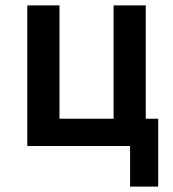

<svg xmlns="http://www.w3.org/2000/svg" viewBox="-20 -540 640 710"><path d="M461 150V0H81V-520H200V-101H400V-520H519V-101H565V150Z"/></svg>

Font: Iosevka Extended
Style: Bold
Weight: 700
Width: 7
Monospace: yes
Designer: Belleve Invis
Foundry: Belleve Invis
Version: Version 32.5.0; ttfautohint (v1.8.4)